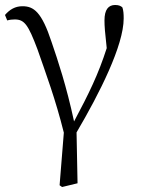

<svg xmlns="http://www.w3.org/2000/svg" viewBox="-20 -545 565 770"><path d="M9 -463C19 -466 30 -467 39 -467C78 -467 93 -446 130 -348C163 -253 203 -146 236 -13L219 198L229 205L291 190L287 -14C380 -172 476 -363 476 -471C476 -490 475 -502 471 -515C466 -520 458 -525 442 -525C415 -525 399 -507 399 -463C399 -440 401 -415 408 -352C374 -246 337 -171 277 -58C246 -202 212 -303 187 -376C147 -498 115 -520 70 -520C41 -520 19 -507 0 -485Z"/></svg>

Font: Noto Serif CJK JP Light
Style: Regular
Weight: 300
Designer: Ryoko NISHIZUKA 西塚涼子 (kana & ideographs); Frank Grießhammer (Latin, Greek & Cyrillic); Wenlong ZHANG 张文龙 (bopomofo); San
Foundry: Adobe Systems Incorporated
Version: Version 1.001;PS 1.001;hotconv 16.6.54;makeotf.lib2.5.65590